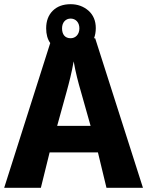

<svg xmlns="http://www.w3.org/2000/svg" viewBox="-20 -900 705 920"><path d="M665 0 436 -716.8H430.7C436 -731 439 -747.1 439 -765.1C439 -800.3 427.2 -828.1 403.8 -849.1C379.9 -869.6 351.6 -879.9 318.4 -879.9C282.7 -879.9 254.4 -869.6 233.4 -849.1C211.9 -828.1 201.2 -799.8 201.2 -764.2C201.2 -735.8 207.5 -712.4 220.7 -693.8L0 0H175.8L217.8 -169.9H449.2L490.2 0ZM253.9 -296.9 299.8 -462.9C311 -503.4 323.7 -552.7 333 -606C342.3 -552.7 355 -504.4 367.2 -462.9L414.1 -296.9ZM318.4 -716.8C291.5 -716.8 277.3 -734.9 277.3 -764.2C277.3 -793.5 295.4 -811 318.4 -811C341.8 -811 360.4 -793.5 360.4 -764.2C360.4 -734.9 341.8 -716.8 318.4 -716.8Z"/></svg>

Font: Avrile Sans
Style: Bold
Weight: 700
Designer: Monotype Design Team, Google (font), Stefan Peev (BGR Cyrillic), Cristiano Sobral (main changes)
Foundry: The Avrile Sans Project Authors
Version: Version 3.110